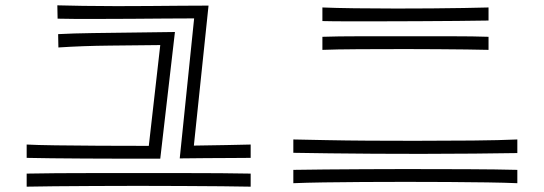

<svg xmlns="http://www.w3.org/2000/svg" viewBox="-20 -735 2040 720"><path d="M920 -143Q894 -143 849.5 -142.5Q805 -142 753.5 -142Q702 -142 654 -141L708 -666Q661 -666 600 -665.5Q539 -665 473 -664.5Q407 -664 345 -664Q303 -664 265 -664Q227 -664 196 -665L195 -715Q233 -714 291.5 -713Q350 -712 417 -712Q478 -712 540 -712.5Q602 -713 659.5 -713.5Q717 -714 762 -714L707 -189Q773 -190 828.5 -191Q884 -192 920 -193ZM581 -566Q493 -565 391.5 -564Q290 -563 199 -557L198 -607Q254 -610 328.5 -611Q403 -612 483 -613Q563 -614 636 -615L581 -140Q509 -140 436 -140Q363 -140 295.5 -140.5Q228 -141 172.5 -141.5Q117 -142 80 -143V-193Q117 -191 188.5 -190Q260 -189 351.5 -188.5Q443 -188 538 -188ZM920 -35Q879 -36 812 -36.5Q745 -37 663.5 -37.5Q582 -38 497 -38Q412 -38 331 -37.5Q250 -37 184.5 -36.5Q119 -36 80 -35V-84Q126 -85 193 -85.5Q260 -86 339 -86Q418 -86 500 -86Q582 -86 661 -86Q740 -86 807 -85.5Q874 -85 920 -84Z M1812 -658Q1764 -657 1694.5 -656.5Q1625 -656 1547.5 -655.5Q1470 -655 1395 -655Q1336 -655 1282.5 -655Q1229 -655 1189 -656V-707Q1236 -705 1310 -704Q1384 -703 1466 -703Q1533 -703 1598 -703.5Q1663 -704 1719 -705Q1775 -706 1812 -707ZM1812 -548Q1779 -549 1729.5 -549.5Q1680 -550 1621.5 -550.5Q1563 -551 1501 -551Q1410 -551 1325 -550.5Q1240 -550 1189 -548V-597Q1245 -599 1329 -599Q1413 -599 1501 -599Q1590 -599 1673.5 -599Q1757 -599 1812 -597ZM1920 -161Q1853 -160 1758 -159Q1663 -158 1559 -158Q1471 -158 1383 -158.5Q1295 -159 1217 -160Q1139 -161 1080 -162V-212Q1131 -211 1204.5 -209.5Q1278 -208 1363.5 -207.5Q1449 -207 1535 -207Q1649 -207 1752 -208Q1855 -209 1920 -212ZM1920 -48Q1874 -50 1807 -51Q1740 -52 1661 -52.5Q1582 -53 1500 -53Q1419 -53 1340 -52.5Q1261 -52 1194 -51Q1127 -50 1080 -48V-98Q1132 -99 1199.5 -99.5Q1267 -100 1344 -100.5Q1421 -101 1500 -101Q1619 -101 1731 -100.5Q1843 -100 1920 -98Z"/></svg>

Font: Train One
Style: Regular
Weight: 400
Designer: Fontworks Inc.
Foundry: Fontworks Inc.
Version: Version 1.100